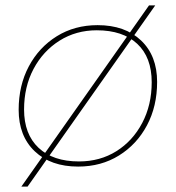

<svg xmlns="http://www.w3.org/2000/svg" viewBox="-20 -613 650 710"><path d="M269 3Q168 3 108.5 -53.5Q49 -110 49 -207Q49 -297 86.5 -367.5Q124 -438 190 -479Q256 -520 341 -520Q442 -520 501.5 -463.5Q561 -407 561 -310Q561 -220 523.5 -149.5Q486 -79 420 -38Q354 3 269 3ZM272 -16Q350 -16 410.5 -54Q471 -92 506 -158.5Q541 -225 541 -309Q541 -401 487.5 -451Q434 -501 338 -501Q261 -501 200 -462.5Q139 -424 104 -358Q69 -292 69 -208Q69 -117 122.5 -66.5Q176 -16 272 -16ZM59 77 531 -593H554L82 77Z"/></svg>

Font: Montserrat Thin
Style: Italic
Weight: 100
Italic angle: -11.3°
Designer: Julieta Ulanovsky
Foundry: Julieta Ulanovsky
Version: Version 9.000; ttfautohint (v1.8.4.7-5d5b)